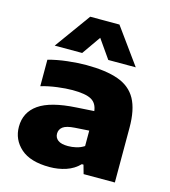

<svg xmlns="http://www.w3.org/2000/svg" viewBox="-119 -903 894 1009"><g transform="rotate(15 328.0 -399.0)"><path d="M243.5 10.5Q139 10.5 86.5 -36.2Q34 -83 34 -153Q34 -231.5 97.5 -276Q161 -320.5 300 -328.5L395.5 -334.5Q390.5 -377 359.2 -394.2Q328 -411.5 257 -411.5Q221.5 -411.5 175 -405.5Q128.5 -399.5 87.5 -387.5V-531.5Q136.5 -545 192 -551.2Q247.5 -557.5 293 -557.5Q400 -557.5 467.2 -533.5Q534.5 -509.5 565.8 -452.8Q597 -396 597 -298V0H427L413.5 -48H404.5Q375 -17.5 333 -3.5Q291 10.5 243.5 10.5ZM237 -169.5Q237 -147.5 254.5 -134.2Q272 -121 309 -121Q330.5 -121 353.5 -126.2Q376.5 -131.5 396.5 -144.5V-228.5L319.5 -223.5Q273.5 -220.5 255.2 -206.5Q237 -192.5 237 -169.5ZM105.5 -613 246.5 -808H405.5L546.5 -613H397L326 -714.5L255 -613Z"/></g></svg>

Font: Encode Sans Exp XBd
Style: Regular
Weight: 800
Width: 7
Designer: Multiple Designers
Foundry: Impallari Type
Version: Version 3.002; ttfautohint (v1.8.3) -l 8 -r 50 -G 200 -x 14 